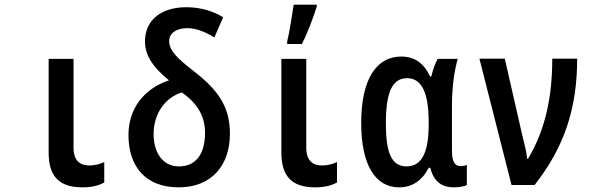

<svg xmlns="http://www.w3.org/2000/svg" viewBox="-20 -795 2540 825"><path d="M334 10C373 10 403 3 428 -11V-99C413 -91 389 -84 365 -84C330 -84 296 -98 296 -161V-542H189V-140C189 -36 235 10 334 10Z M748 10C890 10 968 -85 968 -221C968 -340 913 -412 809 -492C740 -546 707 -578 707 -619C707 -653 739 -674 784 -674C819 -674 858 -661 901 -634L939 -721C896 -747 842 -764 781 -764C675 -764 603 -711 603 -617C603 -554 641 -503 706 -450C597 -413 532 -327 532 -215C532 -82 603 10 748 10ZM749 -80C678 -80 640 -141 640 -219C640 -301 684 -373 761 -398C831 -349 861 -293 861 -224C861 -131 820 -80 749 -80Z M1214 -617V-606H1277C1303 -655 1325 -718 1341 -766V-775H1242C1238 -748 1222 -646 1214 -617ZM1334 10C1373 10 1403 3 1428 -11V-99C1413 -91 1389 -84 1365 -84C1330 -84 1296 -98 1296 -161V-542H1189V-140C1189 -36 1235 10 1334 10Z M1695 10C1751 10 1794 -19 1822 -74H1829C1843 -16 1877 10 1931 10C1955 10 1979 5 1986 0V-86C1978 -83 1968 -81 1960 -81C1934 -81 1922 -101 1922 -147V-341C1922 -418 1932 -492 1947 -542H1861C1850 -524 1840 -495 1833 -466H1828C1802 -523 1762 -552 1704 -552C1597 -552 1532 -454 1532 -267C1532 -89 1591 10 1695 10ZM1727 -80C1661 -80 1638 -141 1638 -265C1638 -397 1665 -459 1729 -459C1792 -459 1822 -397 1822 -269V-260C1822 -140 1792 -80 1727 -80Z M2178 0H2277C2406 -164 2460 -331 2460 -543H2353C2353 -377 2323 -237 2249 -113H2245C2243 -141 2233 -177 2223 -219L2149 -543H2040Z"/></svg>

Font: Noto Sans Mono ExtraCondensed SemiBold
Style: Regular
Weight: 600
Width: 2
Designer: Monotype Design Team
Foundry: Monotype Imaging Inc.
Version: Version 2.014